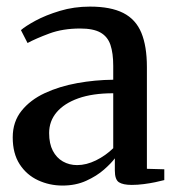

<svg xmlns="http://www.w3.org/2000/svg" viewBox="-20 -566 548 596"><path d="M174 10Q133.5 10 98 -6.5Q62.5 -23 41 -56.2Q19.5 -89.5 19.5 -139.5Q19.5 -188 46.8 -222Q74 -256 119.2 -277Q164.5 -298 219.8 -308Q275 -318 331.5 -318.5V-361.5Q331.5 -401 322.8 -426.8Q314 -452.5 291.8 -465Q269.5 -477.5 229 -477.5Q175 -477.5 133.2 -462Q91.5 -446.5 65.5 -432.5L45 -472.5Q58.5 -484.5 90.2 -501.8Q122 -519 165.8 -532.2Q209.5 -545.5 259.5 -545.5Q323.5 -545.5 362.5 -525.8Q401.5 -506 418.8 -464.2Q436 -422.5 436 -358V-42L490 -40.5V-7Q479 -4 462.2 -0.5Q445.5 3 426.2 5.5Q407 8 389 8Q362 8 349.2 -0.2Q336.5 -8.5 336.5 -36.5V-74.5Q325.5 -59.5 302.8 -39.5Q280 -19.5 247.5 -4.8Q215 10 174 10ZM219.5 -53.5Q248 -53.5 278 -68.2Q308 -83 331.5 -106V-276.5Q267.5 -276.5 223.2 -260.8Q179 -245 155.8 -217.5Q132.5 -190 132.5 -153Q132.5 -120 144 -98Q155.5 -76 175.2 -64.8Q195 -53.5 219.5 -53.5Z"/></svg>

Font: Merriweather 72pt Medium
Style: Regular
Weight: 500
Version: Version 2.100